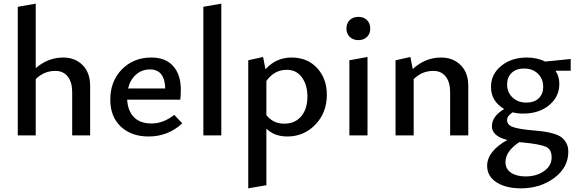

<svg xmlns="http://www.w3.org/2000/svg" viewBox="-20 -739 3150 1048"><path d="M325 -425Q390 -425 431 -383.5Q472 -342 472 -271V0H374V-236Q374 -290 350 -321Q326 -352 282 -352Q220 -352 175 -307V0H77V-702L175 -719V-367Q242 -425 325 -425Z M931 -112 975 -66Q898 6 791 6Q697 6 639.5 -48Q582 -102 582 -195Q582 -296 645.5 -360.5Q709 -425 806 -425Q884 -425 925.5 -378Q967 -331 967 -250Q967 -214 964 -195H674Q678 -132 712 -98.5Q746 -65 807 -65Q872 -65 931 -112ZM799 -360Q754 -360 722 -331.5Q690 -303 679 -256H882Q879 -360 799 -360Z M1090 0V-702L1188 -719V0Z M1571 -425Q1658 -425 1711 -367.5Q1764 -310 1764 -222Q1764 -124 1701.5 -59Q1639 6 1548 6Q1477 6 1434 -37V272L1335 289V-410L1416 -428L1429 -361Q1487 -425 1571 -425ZM1532 -64Q1590 -64 1624 -104Q1658 -144 1658 -212Q1658 -275 1628 -316.5Q1598 -358 1546 -358Q1477 -358 1434 -297V-111Q1470 -64 1532 -64Z M1871 -583Q1871 -612 1889 -629.5Q1907 -647 1936 -647Q1965 -647 1983 -629.5Q2001 -612 2001 -583Q2001 -555 1983 -537.5Q1965 -520 1936 -520Q1907 -520 1889 -537.5Q1871 -555 1871 -583ZM1887 0V-410L1986 -428V0Z M2388 -425Q2453 -425 2494.5 -383.5Q2536 -342 2536 -271V0H2437V-236Q2437 -290 2413 -321Q2389 -352 2345 -352Q2283 -352 2238 -307V0H2139V-410L2220 -428L2233 -362Q2300 -425 2388 -425Z M3095 -417V-353H3012Q3033 -322 3033 -281Q3033 -211 2977.5 -165Q2922 -119 2836 -119Q2803 -119 2778 -126Q2748 -107 2748 -83Q2748 -57 2780 -45.5Q2812 -34 2892 -27Q2928 -24 2952 -20.5Q2976 -17 3003 -9Q3030 -1 3045.5 11Q3061 23 3071.5 42.5Q3082 62 3082 89Q3082 175 3005.5 232Q2929 289 2823 289Q2741 289 2690 256Q2639 223 2639 166Q2639 87 2749 25Q2665 4 2665 -50Q2665 -104 2732 -144Q2660 -186 2660 -265Q2660 -334 2716 -379.5Q2772 -425 2855 -425Q2912 -425 2956 -403ZM2853 -179Q2896 -179 2920.5 -202.5Q2945 -226 2945 -265Q2945 -309 2916 -337Q2887 -365 2840 -365Q2798 -365 2773 -341.5Q2748 -318 2748 -278Q2748 -235 2777.5 -207Q2807 -179 2853 -179ZM2991 120Q2991 76 2959.5 62Q2928 48 2838 39Q2822 37 2814 37Q2739 87 2739 146Q2739 183 2769 203.5Q2799 224 2849 224Q2908 224 2949.5 195Q2991 166 2991 120Z"/></svg>

Font: EauTestText Semibold
Style: Regular
Weight: 600
Designer: Christian Thalmann (Catharsis Fonts)
Version: Version 0.001;PS 000.001;hotconv 1.0.88;makeotf.lib2.5.64775